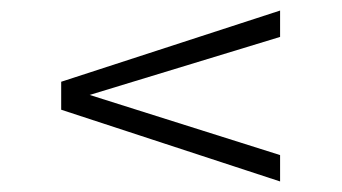

<svg xmlns="http://www.w3.org/2000/svg" viewBox="-20 -530 649 364"><path d="M511 -186 96 -322V-375L511 -510V-460L150 -350L511 -236Z"/></svg>

Font: Exo Thin Light
Style: Regular
Weight: 300
Version: Version 2.000